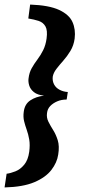

<svg xmlns="http://www.w3.org/2000/svg" viewBox="-24 -685 377 841"><path d="M-4 136 5 76Q22 74 43.5 65.5Q65 57 82 36.5Q99 16 104 -20Q108 -51 104 -74Q100 -97 93 -116.5Q86 -136 81.5 -154.5Q77 -173 80 -195Q84 -229 109 -245.5Q134 -262 169 -266Q140 -269 124.5 -281.5Q109 -294 104 -310.5Q99 -327 101 -341Q104 -367 115 -386.5Q126 -406 140 -424.5Q154 -443 165 -465Q176 -487 180 -516Q185 -552 175 -569.5Q165 -587 145 -593.5Q125 -600 100 -604L108 -665Q191 -662 235 -641.5Q279 -621 293.5 -588.5Q308 -556 303 -516Q299 -486 284.5 -462Q270 -438 253 -419Q236 -400 223 -383Q210 -366 207 -349Q205 -330 213 -315Q221 -300 237.5 -291.5Q254 -283 273 -282L268 -249Q245 -249 226.5 -241Q208 -233 196 -220.5Q184 -208 182 -190Q179 -170 188 -152Q197 -134 209 -115Q221 -96 229 -70.5Q237 -45 231 -8Q226 27 201 59.5Q176 92 126.5 113Q77 134 -4 136Z"/></svg>

Font: Alumni Sans
Style: Bold Italic
Weight: 700
Italic angle: -8°
Designer: Robert E. Leuschke
Foundry: Robert E. Leuschke
Version: Version 1.016